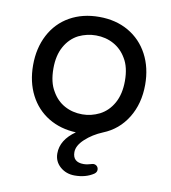

<svg xmlns="http://www.w3.org/2000/svg" viewBox="-80 -578 754 847"><g transform="rotate(10 297.0 -155.0)"><path d="M218.8 116.2Q218.8 55.7 283.2 10.7Q213.9 7.8 160.2 -24.4Q105.5 -57.6 75.7 -115.7Q45.9 -173.8 45.9 -249Q45.9 -325.2 77.1 -384.8Q108.4 -444.3 165.5 -476.6Q222.7 -508.8 296.9 -508.8Q371.1 -508.8 427.7 -476.6Q485.4 -443.4 516.6 -384.3Q547.9 -325.2 547.9 -249Q547.9 -164.1 508.8 -100.6Q469.7 -37.1 401.4 -9.8Q356.4 8.8 324.2 38.6Q292 68.4 292 97.7Q292 142.6 340.8 142.6Q356.4 142.6 375 136.7L377.9 135.7L383.8 134.8Q393.6 134.8 399.9 141.1Q406.2 147.5 406.2 157.2Q406.2 168 395.5 175.8Q360.4 199.2 310.5 199.2Q272.5 199.2 245.6 175.8Q218.8 152.3 218.8 116.2ZM160.2 -149.4Q181.6 -111.3 217.3 -91.8Q252.9 -72.3 296.9 -72.3Q336.9 -72.3 374 -90.8Q412.1 -110.4 434.6 -150.9Q457 -191.4 457 -250Q457 -311.5 433.6 -349.6Q412.1 -386.7 376.5 -406.2Q340.8 -425.8 296.9 -425.8Q256.8 -425.8 219.7 -408.2Q181.6 -388.7 159.2 -348.6Q136.7 -308.6 136.7 -250Q136.7 -187.5 160.2 -149.4Z"/></g></svg>

Font: jf-openhuninn-2.0
Style: Regular
Weight: 400
Designer: [Kosugi Maru]
Designed by MOTOYA      

[Varela Round]
Joe Prince (Latin component); Avraham Cornfeld (Hebrew component)
Foundry: justfont CO.,LTD.
Version: 2.0